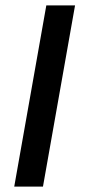

<svg xmlns="http://www.w3.org/2000/svg" viewBox="-20 -695 342 715"><path d="M33 0H140L259.5 -675H152.5Z"/></svg>

Font: Anybody SemiExpanded
Style: Italic
Weight: 400
Width: 6
Italic angle: -10°
Version: Version 1.113;gftools[0.9.25]